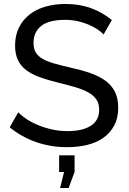

<svg xmlns="http://www.w3.org/2000/svg" viewBox="-20 -735 649 968"><path d="M283 213 303 132H278V48H356V132L326 213ZM502 -561Q490 -575 470 -588Q450 -601 425 -611.5Q400 -622 370.5 -628.5Q341 -635 309 -635Q226 -635 187.5 -604Q149 -573 149 -519Q149 -490 160 -471Q171 -452 194.5 -438.5Q218 -425 253 -415Q288 -405 336 -394Q391 -382 435.5 -366.5Q480 -351 511.5 -328Q543 -305 559.5 -272Q576 -239 576 -191Q576 -140 556 -102.5Q536 -65 501.5 -40.5Q467 -16 420 -4.5Q373 7 318 7Q236 7 162.5 -18.5Q89 -44 29 -93L72 -169Q88 -152 113.5 -135Q139 -118 171.5 -104.5Q204 -91 241.5 -82.5Q279 -74 320 -74Q396 -74 438 -101Q480 -128 480 -182Q480 -212 466.5 -232.5Q453 -253 427 -268Q401 -283 362.5 -294.5Q324 -306 275 -318Q221 -331 180 -346Q139 -361 111.5 -382Q84 -403 70 -433Q56 -463 56 -505Q56 -556 75 -595Q94 -634 128 -661Q162 -688 209 -701.5Q256 -715 311 -715Q383 -715 441 -693Q499 -671 544 -634Z"/></svg>

Font: PTCRaleway Medium
Style: Regular
Weight: 500
Designer: Matt McInerney, Pablo Impallari, Rodrigo Fuenzalida
Foundry: Matt McInerney, Pablo Impallari, Rodrigo Fuenzalida
Version: Version 3.000g; ttfautohint (v1.5) -l 8 -r 28 -G 28 -x 14 -D